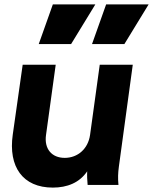

<svg xmlns="http://www.w3.org/2000/svg" viewBox="-20 -840 695 872"><path d="M220 12C285 12 341 -10 376 -62C375 -41 376 -22 378 0H518C515 -31 516 -54 520 -84L583 -546H433L389 -227C380 -164 333 -123 274 -123C215 -123 180 -164 189 -227L233 -546H83L38 -229C17 -83 83 12 220 12ZM156 -640H303L413 -820H220ZM398 -640H545L655 -820H462Z"/></svg>

Font: Mluvka ExtraBold
Style: Italic
Weight: 800
Italic angle: -8°
Designer: Modified by Jiří Krblich, Original typeface by Gumpita Rahayu
Foundry: Gumpita Rahayu & Jiří Krblich
Version: Version 2.000;Glyphs 3.1.1 (3134)